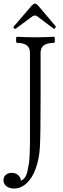

<svg xmlns="http://www.w3.org/2000/svg" viewBox="-53 -877 361 1102"><path d="M38 -713Q33 -709 27.5 -714.5Q22 -720 26 -725L131 -847Q143 -857 148 -857Q152 -857 164 -847L265 -728Q269 -723 264 -716Q259 -709 254 -713L160 -784Q155 -788 148 -788Q139 -788 134 -784ZM28 205Q1 205 -16 192Q-33 179 -33 157Q-33 138 -19.5 126.5Q-6 115 14 115Q36 115 51 128Q66 141 67 160Q80 155 89.5 142.5Q99 130 104.5 105.5Q110 81 113 62Q116 43 117.5 2.5Q119 -38 119 -58Q119 -78 119 -127V-575Q119 -631 44 -631Q39 -631 39 -648.5Q39 -666 44 -666Q98 -663 151 -663Q203 -663 257 -666Q262 -666 262 -648.5Q262 -631 257 -631Q180 -631 180 -575V-310Q180 -104 176 -33.5Q172 37 152 90Q134 142 101 173.5Q68 205 28 205Z"/></svg>

Font: Junicode Cond Light
Style: Regular
Weight: 300
Width: 3
Designer: Peter S. Baker
Version: Version 2.201